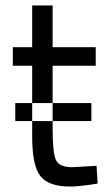

<svg xmlns="http://www.w3.org/2000/svg" viewBox="-20 -673 406 704"><path d="M331 -432H173V-295H98V-432H27V-500H98V-653H173V-500H331ZM245 -60 334 -65 338 0Q272 11 237 11Q158 11 128 -27.5Q98 -66 98 -172V-229H173V-199Q173 -113 185 -86.5Q197 -60 245 -60ZM315 -229H173V-295H315ZM36 -229V-295H98V-229Z"/></svg>

Font: TitilliumText22L Rg
Style: Regular
Weight: 400
Designer: Campivisivi
Foundry: Campivisivi
Version: 1.000